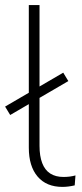

<svg xmlns="http://www.w3.org/2000/svg" viewBox="-28 -725 323 753"><path d="M217 8Q154 8 119.5 -32.5Q85 -73 85 -146V-705H127V-153Q127 -113 137.5 -85.5Q148 -58 169 -44.5Q190 -31 221 -31Q234 -31 245.5 -32.5Q257 -34 268 -37L265 2Q252 5 240 6.5Q228 8 217 8ZM12 -274 -8 -307 220 -440 240 -407Z"/></svg>

Font: Nunito Sans 12pt ExtraLight
Style: Regular
Weight: 200
Version: Version 3.101;gftools[0.9.27]